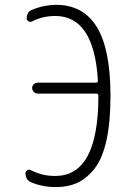

<svg xmlns="http://www.w3.org/2000/svg" viewBox="-20 -760 540 790"><path d="M108.4 -9.8Q85 -19.5 85 -46.9Q85 -54.7 91.8 -59.6Q98.6 -64.5 107.4 -59.6Q155.3 -35.2 208 -36.1Q384.8 -36.1 384.8 -365.2V-366.2Q384.8 -375 376 -375H134.8Q126 -375 119.1 -381.8Q112.3 -388.7 112.3 -397.9Q112.3 -407.2 119.1 -413.6Q126 -419.9 134.8 -419.9H375Q382.8 -419.9 382.8 -428.7Q367.2 -693.4 208 -694.3Q155.3 -694.3 112.3 -671.9Q104.5 -668 97.2 -672.4Q89.8 -676.8 89.8 -684.6Q89.8 -710.9 112.3 -719.7Q158.2 -739.3 210 -740.2Q322.3 -740.2 378.4 -648.9Q434.6 -557.6 434.6 -365.2Q434.6 -257.8 418 -182.6Q401.4 -107.4 369.1 -66.4Q336.9 -25.4 298.3 -7.8Q259.8 9.8 210 9.8Q155.3 9.8 108.4 -9.8Z"/></svg>

Font: Rounded-X Mgen+ 2m light
Style: Regular
Weight: 200
Designer: [Source Han Sans]
Ryoko NISHIZUKA  (kana & ideographs); Paul D. Hunt (Latin, Greek & Cyrillic); Wenlong ZHANG  (bopomofo
Version: Version 1.059.20150602